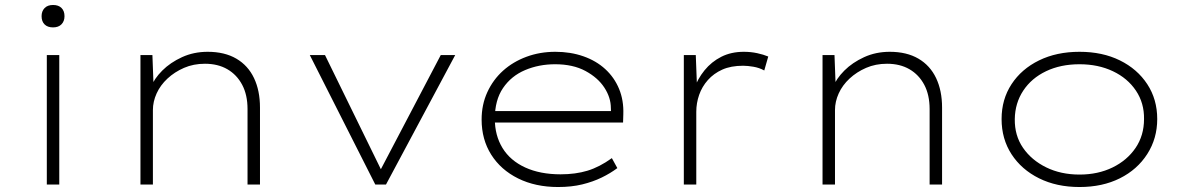

<svg xmlns="http://www.w3.org/2000/svg" viewBox="-20 -741 4749 771"><path d="M168 0V-520H218V0ZM193 -631Q171 -631 159 -643Q147 -655 147 -676Q147 -696 159 -708.5Q171 -721 193 -721Q215 -721 227 -709Q239 -697 239 -676Q239 -656 227 -643.5Q215 -631 193 -631Z M544 0V-520H592L597 -388L585 -389Q599 -425 631.5 -457.5Q664 -490 711 -511.5Q758 -533 814 -533Q882 -533 929 -505.5Q976 -478 1000 -427.5Q1024 -377 1024 -309V0H974V-303Q974 -360 952.5 -400.5Q931 -441 893 -463Q855 -485 803 -485Q757 -485 719 -468.5Q681 -452 652.5 -425.5Q624 -399 609 -366Q594 -333 594 -299V0H570Q566 0 560.5 0Q555 0 544 0Z M1487 0 1224 -520H1285L1516 -48L1495 -34L1750 -520H1808L1530 0Z M2221 10Q2130 10 2060.5 -24.5Q1991 -59 1952.5 -120Q1914 -181 1914 -261Q1914 -321 1937 -371Q1960 -421 2000 -457Q2040 -493 2094 -513Q2148 -533 2210 -533Q2271 -533 2322.5 -515Q2374 -497 2410.5 -463.5Q2447 -430 2466 -384Q2485 -338 2483 -282L2482 -249H1955V-295H2455L2434 -283L2433 -307Q2433 -349 2407 -389Q2381 -429 2331 -456Q2281 -483 2209 -483Q2144 -483 2088.5 -459.5Q2033 -436 2000 -387.5Q1967 -339 1967 -264Q1967 -197 1998 -146.5Q2029 -96 2089 -68.5Q2149 -41 2231 -41Q2291 -41 2339 -55.5Q2387 -70 2437 -106L2459 -66Q2431 -45 2396 -28Q2361 -11 2318 -0.5Q2275 10 2221 10Z M2726 0V-520H2774L2779 -389L2766 -381Q2781 -424 2809 -458.5Q2837 -493 2876.5 -513Q2916 -533 2967 -533Q2995 -533 3020.5 -527.5Q3046 -522 3065 -514L3049 -458Q3029 -469 3005.5 -473Q2982 -477 2964 -477Q2915 -477 2880.5 -461.5Q2846 -446 2822.5 -419.5Q2799 -393 2787.5 -360Q2776 -327 2776 -292V0Z M3283 0V-520H3331L3336 -388L3324 -389Q3338 -425 3370.5 -457.5Q3403 -490 3450 -511.5Q3497 -533 3553 -533Q3621 -533 3668 -505.5Q3715 -478 3739 -427.5Q3763 -377 3763 -309V0H3713V-303Q3713 -360 3691.5 -400.5Q3670 -441 3632 -463Q3594 -485 3542 -485Q3496 -485 3458 -468.5Q3420 -452 3391.5 -425.5Q3363 -399 3348 -366Q3333 -333 3333 -299V0H3309Q3305 0 3299.5 0Q3294 0 3283 0Z M4315 10Q4223 10 4152.5 -25Q4082 -60 4042 -121.5Q4002 -183 4002 -263Q4002 -342 4042 -403Q4082 -464 4152.5 -498.5Q4223 -533 4315 -533Q4407 -533 4477 -498.5Q4547 -464 4587 -403Q4627 -342 4627 -263Q4627 -185 4587 -122.5Q4547 -60 4477 -25Q4407 10 4315 10ZM4315 -40Q4389 -40 4447.5 -68.5Q4506 -97 4540 -147Q4574 -197 4574 -263Q4575 -327 4541.5 -377Q4508 -427 4449 -455Q4390 -483 4315 -483Q4239 -483 4180.5 -455Q4122 -427 4089 -377Q4056 -327 4055 -263Q4054 -197 4088 -147.5Q4122 -98 4181 -69Q4240 -40 4315 -40Z"/></svg>

Font: Lexend Giga ExtraLight
Style: Regular
Weight: 250
Version: Version 1.007